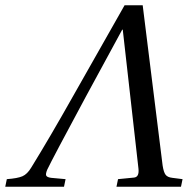

<svg xmlns="http://www.w3.org/2000/svg" viewBox="-42 -712 716 732"><path d="M-22 0 -16 -29Q25 -32 43.5 -40Q62 -48 77 -73Q148 -188 238 -348L433 -692H502L578 -81Q582 -55 589.5 -45.5Q597 -36 615 -34L654 -29L648 0H402L408 -29L469 -35Q489 -37 486 -68L426 -599H424L285 -343Q159 -109 138 -65Q131 -48 134.5 -42Q138 -36 153 -34L208 -29L202 0Z"/></svg>

Font: Heuristica
Style: Italic
Weight: 400
Italic angle: -13°
Version: Version 1.0.2